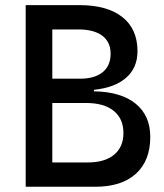

<svg xmlns="http://www.w3.org/2000/svg" viewBox="-20 -713 626 733"><path d="M78.1 0V-693.4H284.2Q389.6 -693.4 447.3 -647.7Q504.9 -602.1 504.9 -517.6Q504.9 -454.1 461.7 -416.3Q418.5 -378.4 338.9 -370.1V-364.3Q441.4 -362.8 497.6 -317.4Q553.7 -272 553.7 -190.4Q553.7 -99.6 499 -49.8Q444.3 0 343.8 0ZM179.7 -92.8H315.4Q379.9 -92.8 415.5 -122.3Q451.2 -151.9 451.2 -205.1Q451.2 -259.8 414.1 -289.8Q377 -319.8 308.6 -319.8H179.7ZM179.7 -412.6H286.1Q341.3 -412.6 371.8 -437.3Q402.3 -461.9 402.3 -507.8Q402.3 -552.7 370.4 -576.7Q338.4 -600.6 279.3 -600.6H179.7Z"/></svg>

Font: CaskaydiaCove NFP
Style: Regular
Weight: 400
Designer: Aaron Bell
Foundry: Saja Typeworks
Version: Version 2111.001; VTT 6.35;Nerd Fonts 3.1.1